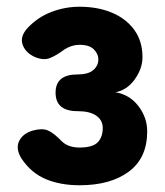

<svg xmlns="http://www.w3.org/2000/svg" viewBox="-20 -539 491 570"><path d="M216 11Q160 11 116.5 -7Q73 -25 44 -68Q26 -97 36.5 -119.5Q47 -142 76 -151Q104 -159 121.5 -152Q139 -145 164 -119Q183 -101 216 -101Q255 -101 270 -116.5Q285 -132 285 -159Q285 -182 266 -195.5Q247 -209 210 -209Q145 -209 145 -264Q145 -318 210 -318Q242 -318 257 -331Q272 -344 272 -363Q272 -379 258.5 -392.5Q245 -406 216 -406Q193 -406 171 -392Q147 -374 128 -366.5Q109 -359 83 -370Q55 -383 47 -407Q39 -431 62 -456Q92 -488 132.5 -503.5Q173 -519 216 -519Q270 -519 312 -501.5Q354 -484 378.5 -450.5Q403 -417 403 -369Q403 -336 380.5 -304Q358 -272 323 -265Q365 -258 391 -224Q417 -190 417 -149Q417 -70 362.5 -29.5Q308 11 216 11Z"/></svg>

Font: Zen Maru Gothic Black
Style: Regular
Weight: 900
Designer: Yoshimichi Ohira
Foundry: Positype
Version: Version 1.001